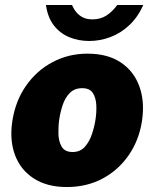

<svg xmlns="http://www.w3.org/2000/svg" viewBox="-20 -743 622 773"><path d="M249 10Q170 10 116.8 -24Q63.5 -58 40.8 -117.8Q18 -177.5 29.5 -255Q42 -336.5 84.8 -397.8Q127.5 -459 191.8 -493Q256 -527 332 -527Q413 -527 466 -491.8Q519 -456.5 541.2 -395Q563.5 -333.5 551.5 -255Q539.5 -178 498.2 -118.2Q457 -58.5 393.2 -24.2Q329.5 10 249 10ZM272.5 -131Q303 -131 321.8 -152.2Q340.5 -173.5 350.5 -204Q360.5 -234.5 364.5 -262Q369 -290 367.8 -319.2Q366.5 -348.5 354 -368.2Q341.5 -388 311 -388Q279.5 -388 260.5 -368.2Q241.5 -348.5 232 -319.2Q222.5 -290 218.5 -262Q214.5 -234.5 215.2 -204Q216 -173.5 228.5 -152.2Q241 -131 272.5 -131ZM339 -578Q296 -578 259 -593.2Q222 -608.5 197 -640.5Q172 -672.5 165 -723H270Q277 -706 288 -693Q299 -680 314.8 -672.5Q330.5 -665 352 -665Q385 -665 409.5 -681.2Q434 -697.5 452 -723H557Q535 -674 500.8 -641.8Q466.5 -609.5 424.8 -593.8Q383 -578 339 -578Z"/></svg>

Font: Public Sans Thin Black
Style: Italic
Weight: 900
Italic angle: -8°
Version: Version 2.001